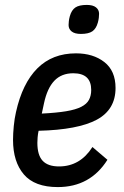

<svg xmlns="http://www.w3.org/2000/svg" viewBox="-20 -749 504 781"><path d="M215 12Q121 12 77 -39.5Q33 -91 33 -180Q33 -205 36 -236Q39 -267 45 -293Q71 -410 132 -471Q193 -532 289 -532Q359 -532 404.5 -496.5Q450 -461 450 -391Q450 -303 373.5 -262Q297 -221 137 -217Q134 -203 133 -190Q132 -177 132 -168Q132 -118 153.5 -95Q175 -72 220 -72Q306 -72 356 -151L417 -99Q347 12 215 12ZM278 -451Q230 -451 201 -420.5Q172 -390 159 -329L150 -287Q210 -290 249 -296.5Q288 -303 310.5 -314.5Q333 -326 342 -343Q351 -360 351 -383Q351 -451 278 -451ZM309 -611Q284 -611 271.5 -621Q259 -631 259 -647Q259 -654 260 -663Q261 -672 264 -683Q271 -708 286.5 -718.5Q302 -729 333 -729Q358 -729 370.5 -719Q383 -709 383 -693Q383 -686 382 -677Q381 -668 378 -657Q371 -632 355.5 -621.5Q340 -611 309 -611Z"/></svg>

Font: IBM Plex Sans Condensed Medium
Style: Italic
Weight: 500
Width: 3
Italic angle: -11°
Designer: Mike Abbink, Paul van der Laan, Pieter van Rosmalen
Foundry: Bold Monday
Version: Version 1.3